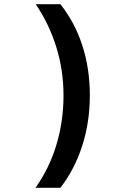

<svg xmlns="http://www.w3.org/2000/svg" viewBox="-20 -734 640 919"><path d="M269 -714Q338 -627 374 -516.5Q410 -406 410 -278Q410 -149 373.5 -36Q337 77 269 165H150Q217 70 250.5 -42.5Q284 -155 284 -277Q284 -396 250 -507Q216 -618 151 -714Z"/></svg>

Font: Noto Sans Mono
Style: Bold
Weight: 700
Designer: Monotype Design Team
Foundry: Monotype Imaging Inc.
Version: Version 2.014